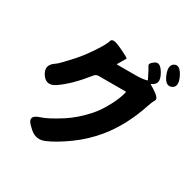

<svg xmlns="http://www.w3.org/2000/svg" viewBox="-199 -1084 1397 1380"><g transform="rotate(30 500.0 -394.5)"><path d="M338 73Q272 100 218 52L202 37Q128 -28 222 -57Q277 -74 380 -140Q460 -192 533 -274Q578 -324 618 -401Q655 -473 664 -519Q665 -524 660 -524H437Q416 -524 403 -508Q302 -381 211 -318Q142 -270 98 -336Q55 -402 127 -447Q145 -458 230 -552Q283 -611 339 -699Q374 -753 382.5 -783.5Q391 -814 471 -775Q552 -737 548 -731.5Q544 -726 509 -665Q507 -661 512 -661H668Q719 -661 755 -671Q760 -672 758 -676Q721 -751 710 -767Q699 -783 737 -809Q776 -835 815 -762Q855 -689 793 -663Q788 -661 792 -658L819 -642Q890 -598 876.5 -575.5Q863 -553 851 -516Q788 -324 678 -188Q603 -96 509 -28Q409 44 338 73ZM932 -719Q886 -699 856 -771Q826 -844 867 -866Q907 -887 943 -814Q978 -740 932 -719Z"/></g></svg>

Font: Resource Han Rounded TW Heavy
Style: Regular
Weight: 900
Designer: Cyano Hao (round all glyphs); Ryoko NISHIZUKA 西塚涼子 (kana, bopomofo & ideographs); Paul D. Hunt (Latin, Greek & Cyrillic)
Foundry: Cyano Hao
Version: 0.990